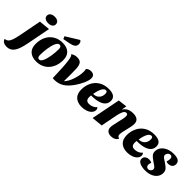

<svg xmlns="http://www.w3.org/2000/svg" viewBox="37 -1933 3291 3291"><g transform="rotate(45 1682.0 -288.0)"><path d="M328 -670Q328 -632 298 -611Q268 -590 220 -590Q172 -590 142.5 -610.5Q113 -631 113 -668Q113 -707 144.5 -728.5Q176 -750 224 -750Q271 -750 299.5 -729Q328 -708 328 -670ZM1 200Q-44 200 -75.5 182Q-107 164 -117 126Q-78 125 -52.5 101Q-27 77 -9.5 27Q8 -23 25 -112L102 -510L302 -530L217 -91Q188 60 138.5 130Q89 200 1 200Z M852 -325Q852 -227 814 -148.5Q776 -70 704.5 -25Q633 20 536 20Q435 20 377 -33Q319 -86 319 -188Q319 -287 357 -364.5Q395 -442 467 -486Q539 -530 636 -530Q738 -530 795 -478Q852 -426 852 -325ZM506 -106Q506 -40 551 -40Q588 -40 614 -100Q640 -160 652.5 -245.5Q665 -331 665 -404Q665 -470 620 -470Q582 -470 556 -410.5Q530 -351 518 -266Q506 -181 506 -106ZM848 -710Q848 -663 814 -639.5Q780 -616 720 -605L597 -582L576 -630L812 -776Q830 -769 839 -751Q848 -733 848 -710Z M916 -390Q909 -437 900.5 -459.5Q892 -482 875 -493Q921 -530 986 -530Q1053 -530 1079.5 -496.5Q1106 -463 1112 -390Q1115 -350 1115 -254Q1115 -156 1114 -78Q1170 -135 1205 -240Q1240 -345 1240 -436Q1240 -470 1233 -493Q1267 -530 1324 -530Q1363 -530 1388 -510Q1413 -490 1413 -446Q1413 -394 1378 -316Q1343 -238 1293 -167Q1223 -68 1149.5 -23Q1076 22 981 22Q968 22 942 20Q935 -264 916 -390Z M1924 -408Q1924 -332 1859.5 -287.5Q1795 -243 1667 -236Q1651 -235 1616 -235Q1613 -214 1613 -193Q1613 -149 1632 -127.5Q1651 -106 1695 -106Q1735 -106 1773.5 -123Q1812 -140 1831 -169Q1856 -154 1856 -121Q1856 -79 1825.5 -46.5Q1795 -14 1745 3Q1695 20 1638 20Q1540 20 1482.5 -32Q1425 -84 1425 -189Q1425 -279 1462 -357Q1499 -435 1573.5 -482.5Q1648 -530 1756 -530Q1924 -530 1924 -408ZM1623 -278Q1691 -278 1730.5 -319Q1770 -360 1770 -425Q1770 -451 1762 -465Q1754 -479 1734 -479Q1698 -479 1669 -429.5Q1640 -380 1623 -278Z M2344 -530Q2487 -530 2487 -413Q2487 -383 2479 -342.5Q2471 -302 2457 -245Q2444 -193 2438 -162.5Q2432 -132 2432 -111Q2432 -60 2479 -54Q2468 -18 2431.5 1Q2395 20 2350 20Q2298 20 2266.5 -6.5Q2235 -33 2235 -83Q2235 -108 2241.5 -142Q2248 -176 2263 -240Q2277 -299 2285 -338Q2293 -377 2293 -404Q2293 -453 2258 -453Q2222 -453 2201.5 -410.5Q2181 -368 2168 -304L2109 0L1909 20L2013 -510L2176 -530L2160 -432Q2211 -530 2344 -530Z M3028 -408Q3028 -332 2963.5 -287.5Q2899 -243 2771 -236Q2755 -235 2720 -235Q2717 -214 2717 -193Q2717 -149 2736 -127.5Q2755 -106 2799 -106Q2839 -106 2877.5 -123Q2916 -140 2935 -169Q2960 -154 2960 -121Q2960 -79 2929.5 -46.5Q2899 -14 2849 3Q2799 20 2742 20Q2644 20 2586.5 -32Q2529 -84 2529 -189Q2529 -279 2566 -357Q2603 -435 2677.5 -482.5Q2752 -530 2860 -530Q3028 -530 3028 -408ZM2727 -278Q2795 -278 2834.5 -319Q2874 -360 2874 -425Q2874 -451 2866 -465Q2858 -479 2838 -479Q2802 -479 2773 -429.5Q2744 -380 2727 -278Z M3193 -176Q3177 -186 3169 -192Q3111 -231 3088.5 -260Q3066 -289 3066 -332Q3066 -387 3099 -432Q3132 -477 3192 -503.5Q3252 -530 3331 -530Q3481 -530 3481 -432Q3481 -389 3453.5 -364.5Q3426 -340 3376 -340Q3348 -340 3331 -351Q3345 -390 3345 -422Q3345 -450 3333 -464.5Q3321 -479 3300 -479Q3280 -479 3264.5 -467.5Q3249 -456 3240 -439Q3231 -422 3231 -408Q3231 -386 3250 -369Q3269 -352 3312 -324L3332 -311Q3387 -275 3410 -246Q3433 -217 3433 -171Q3433 -117 3402 -73.5Q3371 -30 3313 -5Q3255 20 3177 20Q3102 20 3048.5 -4Q2995 -28 2995 -80Q2995 -118 3024 -141Q3053 -164 3097 -164Q3136 -164 3162 -148Q3149 -115 3149 -92Q3149 -65 3162 -49Q3175 -33 3200 -33Q3228 -33 3248 -52.5Q3268 -72 3268 -95Q3268 -117 3250.5 -133.5Q3233 -150 3193 -176Z"/></g></svg>

Font: Sansita ExtraBold Italic
Style: Regular
Weight: 800
Italic angle: -11°
Designer: Pablo Cosgaya
Foundry: Omnibus-Type
Version: Version 1.006